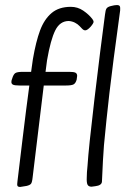

<svg xmlns="http://www.w3.org/2000/svg" viewBox="-20 -731 495 759"><path d="M442 -711Q451 -711 453.5 -706.5Q456 -702 455 -690Q425 -472 412.5 -362.5Q400 -253 391 -157Q387 -108 383 -13Q382 2 357 5Q345 7 342 7Q330 7 326 -1Q322 -9 323 -30Q323 -48 326 -76Q330 -142 353.5 -340.5Q377 -539 395 -673Q397 -692 401.5 -698Q406 -704 418 -707Q433 -711 442 -711ZM317 -611Q311 -611 305 -617Q303 -619 295 -627.5Q287 -636 276 -641.5Q265 -647 252 -648Q217 -648 198.5 -611Q180 -574 166 -493L160 -447H254Q272 -447 278.5 -443.5Q285 -440 285 -431Q285 -428 283 -416Q279 -402 271 -397.5Q263 -393 241 -393H153L109 -30Q107 -10 102.5 -4.5Q98 1 85 4Q61 8 60 8Q51 8 49 3.5Q47 -1 49 -14Q56 -72 69.5 -184.5Q83 -297 96 -393H57Q39 -393 32 -396Q25 -399 25 -407Q25 -413 28 -420Q33 -437 40.5 -442Q48 -447 70 -447H103L110 -497Q122 -567 138.5 -611Q155 -655 184 -679.5Q213 -704 260 -704Q287 -704 309 -689Q331 -674 345 -656Q350 -649 350 -645Q350 -639 338 -625Q325 -611 317 -611Z"/></svg>

Font: Farsan
Style: Regular
Weight: 400
Version: Version 1.001g;PS 1.001;hotconv 1.0.86;makeotf.lib2.5.63406 